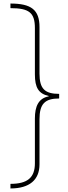

<svg xmlns="http://www.w3.org/2000/svg" viewBox="-20 -871 384 1084"><path d="M39 -851V-825C145 -825 177 -799 177 -712V-451C177 -376 198 -342 255 -329V-327C197 -316 177 -270 177 -202V51C177 132 135 167 39 167V193C147 193 203 144 203 57V-198C203 -284 233 -315 314 -315V-341C233 -341 203 -370 203 -455V-718C203 -816 156 -851 39 -851Z"/></svg>

Font: Noto Sans Tamil UI Condensed Thin
Style: Regular
Weight: 100
Width: 3
Designer: Jelle Bosma - Monotype Design Team
Foundry: Monotype Imaging Inc.
Version: Version 2.004